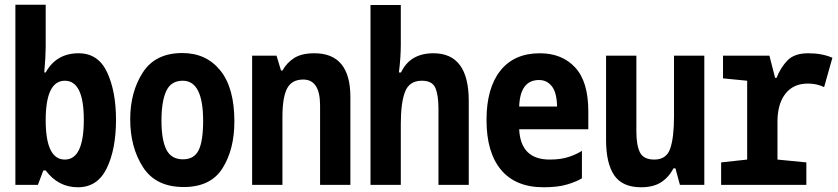

<svg xmlns="http://www.w3.org/2000/svg" viewBox="-20 -781 3540 811"><path d="M470 -275Q470 -395 432.5 -475.5Q395 -556 312 -556Q218 -556 173 -475H167Q173 -544 173 -582V-761H45V0H140L163 -61H173Q226 10 309 10Q392 10 431 -70.5Q470 -151 470 -275ZM173 -273Q173 -440 254 -440Q334 -440 334 -275Q334 -107 254 -107Q173 -107 173 -273Z M970 -268Q970 -410 910.5 -483.5Q851 -557 750 -557Q636 -557 583 -474.5Q530 -392 530 -277Q530 -159 584 -75Q638 9 756 9Q870 9 920 -70.5Q970 -150 970 -268ZM662 -272Q662 -352 682 -396Q702 -440 752 -440Q838 -440 838 -271Q838 -185 819 -146.5Q800 -108 753 -108Q703 -108 682.5 -149.5Q662 -191 662 -272Z M1173 0V-288Q1173 -369 1192.5 -407Q1212 -445 1261 -445Q1332 -445 1332 -335V0H1460V-371Q1460 -556 1308 -556Q1255 -556 1223.5 -536.5Q1192 -517 1173 -483H1167L1148 -546H1045V0Z M1673 0V-259Q1673 -347 1691 -393.5Q1709 -440 1762 -440Q1806 -440 1819 -409.5Q1832 -379 1832 -323V0H1960V-355Q1960 -556 1811 -556Q1712 -556 1674 -475H1665Q1673 -539 1673 -594V-760H1545V0Z M2438 -28V-144Q2419 -131 2385 -119Q2351 -107 2302 -107Q2179 -107 2173 -235H2465V-311Q2465 -436 2409.5 -496Q2354 -556 2260 -556Q2152 -556 2093.5 -482.5Q2035 -409 2035 -274Q2035 -137 2096.5 -63.5Q2158 10 2276 10Q2338 10 2378 -2.5Q2418 -15 2438 -28ZM2257 -443Q2290 -443 2311 -416.5Q2332 -390 2333 -331H2173Q2177 -443 2257 -443Z M2825 -70H2833L2852 0H2955V-546H2827V-290Q2827 -200 2811 -153.5Q2795 -107 2744 -107Q2698 -107 2683 -137.5Q2668 -168 2668 -226V-546H2540V-190Q2540 -91 2574.5 -40.5Q2609 10 2688 10Q2739 10 2771.5 -10.5Q2804 -31 2825 -70Z M3386 0V-95L3264 -107V-267Q3264 -342 3297.5 -385Q3331 -428 3392 -428Q3431 -428 3461 -413L3496 -537Q3453 -556 3394 -556Q3336 -556 3307 -526.5Q3278 -497 3260 -452H3254L3230 -546H3034V-450L3136 -440V-107L3026 -95V0Z"/></svg>

Font: Noto Sans Mono UI Condensed
Style: Bold
Weight: 700
Width: 3
Designer: Monotype Design team
Foundry: Monotype Imaging Inc.
Version: 1.000